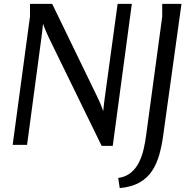

<svg xmlns="http://www.w3.org/2000/svg" viewBox="-20 -744 967 986"><path d="M248 -724 477 -252Q485 -235 493.5 -216.5Q502 -198 510 -173Q512 -197 514.5 -215Q517 -233 519 -249L584 -724H657L559 5H502L231 -550Q224 -566 216.5 -582.5Q209 -599 201 -622Q199 -598 196.5 -580Q194 -562 192 -545L119 0H45L134 -659V-724ZM813 -724H912L818 -48Q811 4 798 50.5Q785 97 761 133.5Q737 170 697 193Q657 216 595 222L587 170Q627 164 653 142Q679 120 694.5 88Q710 56 718 20.5Q726 -15 730 -46L813 -658Z"/></svg>

Font: Rosario
Style: Italic
Weight: 400
Italic angle: -8.05°
Designer: Hector Gatti
Foundry: Omnibus Type
Version: Version 1.201